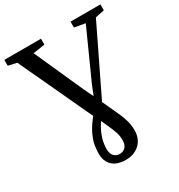

<svg xmlns="http://www.w3.org/2000/svg" viewBox="-229 -882 1117 1200"><g transform="rotate(-30 329.0 -282.0)"><path d="M328 178.5Q287 178.5 258.2 164.5Q229.5 150.5 214.5 124Q199.5 97.5 199.5 60.5Q199.5 35 204.5 2Q209.5 -31 230.5 -74.8Q251.5 -118.5 299 -176L339.5 -236.5L379.5 -336.5L537.5 -687L460 -700.5V-743H675.5V-700.5L610.5 -687L356.5 -162.5L324 -123.5Q293.5 -80.5 279.2 -46Q265 -11.5 260.8 14.2Q256.5 40 256.5 59Q256.5 92 272.2 109.5Q288 127 314 127Q339.5 127 355.5 110.2Q371.5 93.5 371.5 57.5Q371.5 31.5 363 4.2Q354.5 -23 332 -71.5L307 -126.5L292.5 -152.5L43.5 -687L-18 -700.5V-743H246.5V-700.5L161.5 -687.5L318.5 -337L372.5 -224L425.5 -108.5Q443 -71 452 -44.5Q461 -18 464.2 2.8Q467.5 23.5 467.5 44Q467.5 85 450 115.2Q432.5 145.5 401 162Q369.5 178.5 328 178.5Z"/></g></svg>

Font: Merriweather 48pt
Style: Regular
Weight: 400
Version: Version 2.100